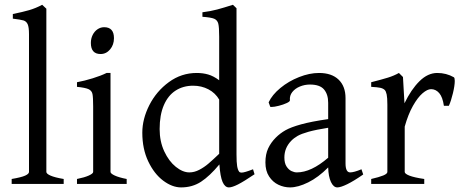

<svg xmlns="http://www.w3.org/2000/svg" viewBox="-20 -777 1957 811"><path d="M29.3 -21Q69.8 -27.8 86.2 -35.2Q102.5 -42.5 102.5 -50.8V-632.8Q102.5 -662.1 96.9 -674.6Q91.3 -687 79.1 -690.7Q66.9 -694.3 34.2 -698.2V-717.8Q75.2 -726.1 103 -734.1Q130.9 -742.2 158.2 -756.8L175.8 -740.2V-50.8Q175.8 -43 193.6 -35.2Q211.4 -27.3 249 -21V0H29.3Z M363.8 -595.7Q363.8 -613.8 371.3 -629.2Q378.9 -644.5 391.8 -653.3Q404.8 -662.1 419.9 -662.1Q461.4 -662.1 461.4 -615.7Q461.4 -587.9 445.1 -568.4Q428.7 -548.8 404.8 -548.8Q363.8 -548.8 363.8 -595.7ZM305.2 -21Q336.9 -27.3 355.2 -35.6Q373.5 -43.9 373.5 -50.8V-327.1Q373.5 -365.7 370.6 -379.9Q367.7 -394 354 -400.4Q340.3 -406.7 305.2 -410.2V-429.7Q336.9 -435.5 371.6 -446.3Q406.2 -457 430.2 -468.8H446.8V-50.8Q446.8 -43.9 464.6 -35.6Q482.4 -27.3 515.1 -21V0H305.2Z M906.7 -82.5Q865.7 -33.2 829.1 -9.3Q792.5 14.6 745.1 14.6Q707.5 14.6 669.4 -13.9Q631.3 -42.5 606.2 -95.2Q581.1 -147.9 581.1 -216.8Q581.1 -274.4 610.8 -333Q640.6 -391.6 693.4 -430.2Q746.1 -468.8 811 -468.8Q836.9 -468.8 859.1 -462.4Q881.3 -456.1 905.8 -438V-622.1Q905.8 -661.6 902.1 -676.8Q898.4 -691.9 884.8 -697.8Q871.1 -703.6 835 -706.1V-725.1Q869.6 -729.5 897 -736.8Q924.3 -744.1 963.9 -756.8L979 -742.2V-124Q979 -91.3 981.7 -75.2Q984.4 -59.1 990.2 -51.8Q993.2 -47.9 1000.5 -47.9Q1012.7 -47.9 1048.8 -62L1055.2 -41Q1010.3 -10.7 985.4 2Q960.4 14.6 946.8 14.6Q930.2 14.6 920.2 -8.3Q910.2 -31.2 906.7 -82.5ZM795.9 -415Q753.9 -415 721.9 -394.5Q689.9 -374 672.1 -332.8Q654.3 -291.5 654.3 -231.9Q654.3 -179.7 673.8 -137.7Q693.4 -95.7 722.7 -72.3Q752 -48.8 779.8 -48.8Q800.8 -48.8 821.5 -59.6Q842.3 -70.3 860.8 -86.2Q879.4 -102.1 905.8 -127.4V-356.4Q889.6 -384.3 860.4 -399.7Q831.1 -415 795.9 -415Z M1366.2 -69.8Q1324.7 -27.8 1281.7 -6.6Q1238.8 14.6 1205.1 14.6Q1179.7 14.6 1156 3.4Q1132.3 -7.8 1116.7 -31.5Q1101.1 -55.2 1101.1 -90.8Q1101.1 -125.5 1112.8 -150.4Q1124.5 -175.3 1145 -195.8Q1163.1 -213.9 1185.8 -226.8Q1208.5 -239.7 1251.7 -251.7Q1294.9 -263.7 1366.2 -273.9V-342.8Q1366.2 -378.4 1348.6 -399.2Q1331.1 -419.9 1289.1 -419.9Q1267.1 -419.9 1246.8 -411.6Q1226.6 -403.3 1214.6 -388.2Q1202.6 -373 1204.6 -353.5Q1205.1 -348.1 1190.9 -341.6Q1176.8 -335 1157.5 -330.1Q1138.2 -325.2 1127 -325.2Q1123 -325.2 1121.6 -325.7L1114.7 -344.7Q1129.4 -376.5 1164.3 -405.3Q1199.2 -434.1 1243.2 -451.4Q1287.1 -468.8 1327.6 -468.8Q1380.9 -468.8 1410.2 -440.7Q1439.5 -412.6 1439.5 -362.3V-86.9Q1439.5 -48.8 1459 -48.8Q1475.1 -48.8 1506.8 -62L1514.2 -40Q1474.1 -12.2 1446.5 1.2Q1418.9 14.6 1404.8 14.6Q1388.7 14.6 1377.9 -8.3Q1367.2 -31.2 1366.2 -69.8ZM1366.2 -237.3Q1314 -229 1283.4 -220.5Q1252.9 -211.9 1237.1 -202.9Q1221.2 -193.8 1209.5 -181.6Q1181.2 -151.9 1181.2 -111.8Q1181.2 -87.9 1190.2 -74Q1199.2 -60.1 1211.2 -54.4Q1223.1 -48.8 1233.9 -48.8Q1294.4 -48.8 1366.2 -110.8Z M1855 -330.1Q1849.6 -367.2 1835.2 -383.8Q1820.8 -400.4 1800.8 -400.4Q1785.2 -400.4 1764.9 -383.1Q1744.6 -365.7 1724.4 -330.1Q1704.1 -294.4 1689.5 -242.2V-50.8Q1689.5 -43 1709.2 -35.2Q1729 -27.3 1772 -21V0H1547.9V-21Q1582 -28.8 1599.1 -35.9Q1616.2 -43 1616.2 -50.8V-335Q1616.2 -364.3 1613.3 -377.9Q1610.4 -391.6 1605 -397Q1598.6 -403.3 1586.9 -406Q1575.2 -408.7 1547.9 -410.2V-429.7Q1593.8 -441.4 1618.9 -449.2Q1644 -457 1665 -468.8L1682.1 -451.7L1688.5 -340.8Q1716.8 -399.4 1752 -434.1Q1787.1 -468.8 1827.1 -468.8Q1865.2 -468.8 1897 -450.7Q1900.9 -448.2 1900.9 -435.1Q1900.9 -415.5 1893.1 -383.1Q1885.3 -350.6 1876 -330.1Z"/></svg>

Font: David Libre
Style: Regular
Weight: 400
Version: Version 1.000